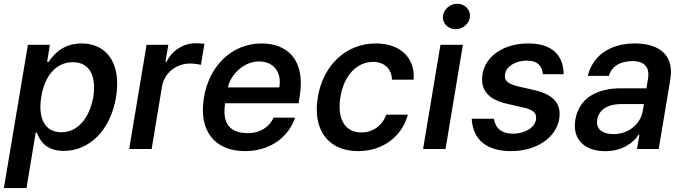

<svg xmlns="http://www.w3.org/2000/svg" viewBox="-31 -780 3580 1005"><path d="M-10.7 204.5H107.6L155.9 -85.6H162.3C175.8 -47.9 206.3 9.9 303.3 9.9C433.2 9.9 546.9 -93.8 576.3 -271.7C605.8 -451.3 524.9 -552.6 396.3 -552.6C297.2 -552.6 248.2 -492.9 223.7 -456.3H215.6L230.1 -545.5H115.1ZM185 -272.7C202.4 -382.5 262.4 -454.5 350.5 -454.5C441.1 -454.5 473.7 -377.5 457.4 -272.7C438.6 -166.9 379.6 -87.7 290.1 -87.7C202.8 -87.7 166.9 -162.3 185 -272.7Z M645.2 0H762.8L816.8 -326.7C828.8 -397.4 890.6 -447.4 963.4 -447.4C985.8 -447.4 1011 -443.5 1020.6 -440.3L1039.1 -550.4C1027.3 -552.6 1007.8 -553.6 993.6 -553.6C930.4 -553.6 870.4 -517.4 840.6 -456.7H834.9L850.1 -545.5H736.2Z M1251.8 11C1382.8 11 1479.8 -62.5 1513.5 -164.1H1400.9C1377.8 -112.9 1327.4 -83.1 1268.8 -83.1C1177.9 -83.1 1130 -126.1 1147.4 -239.3H1532L1538 -277.7C1569.2 -472.3 1467.7 -552.6 1338.4 -552.6C1184.7 -552.6 1063.9 -437.5 1036.6 -269.2C1007.8 -99.1 1089.5 11 1251.8 11ZM1161.9 -322.4C1176.5 -391 1246.1 -458.5 1324.2 -458.5C1402.7 -458.5 1444.6 -400.9 1431.1 -322.4Z M1843.4 11C1976.2 11 2073.9 -68.5 2104 -179.7H1991.1C1968.8 -120.7 1919 -86.6 1860.4 -86.6C1775.2 -86.6 1731.9 -157.3 1751.1 -272.7C1769.2 -386 1837.4 -456 1921.9 -456C1986.2 -456 2019.2 -414.8 2021 -362.9H2134.2C2142.8 -477.3 2064.6 -552.6 1936.1 -552.6C1779.1 -552.6 1659.1 -436.8 1632.5 -270.2C1604.8 -105.8 1682.5 11 1843.4 11Z M2183.6 0H2301.1L2392 -545.5H2274.5ZM2287.3 -693.9C2284.8 -657.3 2315 -627.1 2354 -627.1C2392.8 -627.1 2426.5 -657.3 2429 -693.9C2431.1 -730.5 2401.6 -760.3 2362.6 -760.3C2323.9 -760.3 2290.1 -730.5 2287.3 -693.9Z M2810.4 -391.7H2919.4C2918 -495.7 2854 -552.6 2734.4 -552.6C2609 -552.6 2511.4 -489.7 2494.7 -392.4C2481.2 -312.5 2522.4 -259.2 2622.5 -236.9L2711.3 -216.6C2761.4 -205.3 2780.2 -185.7 2774.5 -154.1C2768.5 -112.9 2718 -79.9 2652.3 -80.3C2596.6 -80.6 2562.5 -106.9 2554.3 -158.4L2437.9 -158.7C2444.6 -46.5 2518.1 11 2644.5 11C2775.6 11 2879.3 -57.9 2896 -157C2909.1 -236.5 2866.1 -285.2 2768.1 -307.9L2680.8 -327.8C2626.1 -340.9 2606.9 -359.7 2612.6 -392C2618.6 -432.9 2668.3 -462.7 2726.9 -462.7C2785.5 -462.7 2807.2 -431.5 2810.4 -391.7Z M3137.1 11.4C3225.1 11.4 3283.4 -31.6 3311.8 -74.6H3316.1L3303.3 0H3416.9L3477.6 -363.6C3502.8 -515.3 3387.8 -552.6 3292.6 -552.6C3186.1 -552.6 3077.4 -508.2 3045.5 -382.8H3156.2C3169.4 -430.8 3213.4 -460.2 3280.2 -460.2C3344.1 -460.2 3370 -426.1 3361.2 -369.7L3352.6 -317.8H3218C3109 -317.8 3001.4 -277 2980.5 -153.4C2963.1 -46.5 3033.4 11.4 3137.1 11.4ZM3095.2 -154.1C3103.3 -207.4 3153.4 -235.4 3220.2 -235.4H3339.8L3332.7 -196C3321 -132.8 3262.4 -78.1 3179.7 -78.1C3122.5 -78.1 3086.6 -104.4 3095.2 -154.1Z"/></svg>

Font: Magic Ui Pro Semi Bold
Style: Italic
Weight: 600
Italic angle: -9.39999°
Designer: Stefan Endress, Andreas Faust
Version: Version 1.000;FEAKit 1.0